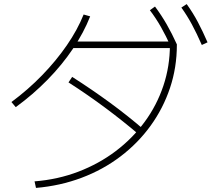

<svg xmlns="http://www.w3.org/2000/svg" viewBox="-20 -875 1040 939"><path d="M149 12Q263 3 363.5 -35.5Q464 -74 546 -136Q628 -198 687.5 -279Q747 -360 779 -455.5Q811 -551 811 -656L827 -640H329V-672H834L845 -658V-656Q845 -545 811.5 -445Q778 -345 716.5 -260Q655 -175 569.5 -110Q484 -45 379 -5.5Q274 34 156 44ZM36 -376Q117 -436 185.5 -506.5Q254 -577 306.5 -653Q359 -729 389 -804L421 -795Q390 -716 337 -637Q284 -558 212.5 -485Q141 -412 57 -351ZM664 -213Q583 -282 496.5 -346.5Q410 -411 315 -472L333 -499Q430 -437 517.5 -373Q605 -309 686 -239ZM817 -644Q791 -701 766.5 -744Q742 -787 713 -825L738 -843Q770 -800 795.5 -755.5Q821 -711 845 -658ZM967 -655Q942 -712 918.5 -755.5Q895 -799 867 -838L893 -855Q924 -812 948 -766.5Q972 -721 995 -668Z"/></svg>

Font: M PLUS 1 Thin ExtraLight
Style: Regular
Weight: 250
Version: Version 1.001